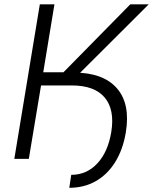

<svg xmlns="http://www.w3.org/2000/svg" viewBox="-20 -748 720 904"><path d="M205.1 -345.7 214.8 -406.2H327.6Q465.8 -406.2 530.3 -332.5Q594.7 -258.8 572.3 -124Q558.6 -43 522.2 15.4Q485.8 73.7 430.9 105Q376 136.2 306.2 136.2L315.4 75.2Q388.2 75.2 438.2 21.5Q488.3 -32.2 503.9 -126.5Q521 -231.4 473.1 -288.6Q425.3 -345.7 317.9 -345.7ZM47.4 0 167.5 -727.5H236.3L183.6 -407.7H278.8L593.3 -727.5H680.2L297.4 -345.7H173.3L115.7 0Z"/></svg>

Font: Inter 18pt Light
Style: Italic
Weight: 300
Italic angle: -9.3988°
Designer: Rasmus Andersson
Foundry: rsms
Version: Version 4.001;git-66647c0bb